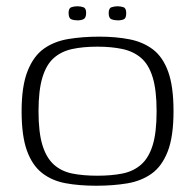

<svg xmlns="http://www.w3.org/2000/svg" viewBox="-20 -586 623 613"><path d="M287 7Q233 7 189.5 -1Q146 -9 114.5 -33.5Q83 -58 66 -105Q49 -152 49 -231Q49 -311 68 -359Q87 -407 120 -430.5Q153 -454 198.5 -461.5Q244 -469 297 -469Q350 -469 393.5 -460.5Q437 -452 468.5 -428Q500 -404 517 -357Q534 -310 534 -231Q534 -150 515.5 -102.5Q497 -55 464 -31.5Q431 -8 386 -0.5Q341 7 287 7ZM291 -25Q336 -25 371 -32Q406 -39 430.5 -60.5Q455 -82 467.5 -122.5Q480 -163 480 -231Q480 -298 467.5 -339Q455 -380 430.5 -401Q406 -422 371 -429.5Q336 -437 291 -437Q245 -437 210.5 -429.5Q176 -422 152 -401Q128 -380 115.5 -339Q103 -298 103 -231Q103 -163 115.5 -122.5Q128 -82 152 -60.5Q176 -39 210.5 -32Q245 -25 291 -25ZM356 -521Q345 -521 336 -524.5Q327 -528 327 -544Q327 -560 336.5 -563Q346 -566 355 -566Q365 -566 374 -563Q383 -560 383 -544Q383 -528 375.5 -524.5Q368 -521 356 -521ZM228 -521Q216 -521 207.5 -524.5Q199 -528 199 -545Q199 -560 208 -563Q217 -566 227 -566Q237 -566 246 -563Q255 -560 255 -545Q255 -529 247 -525Q239 -521 228 -521Z"/></svg>

Font: Genos Thin Light
Style: Regular
Weight: 300
Version: Version 1.010